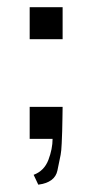

<svg xmlns="http://www.w3.org/2000/svg" viewBox="-20 -504 246 524"><path d="M61 -397V-484.4H150.9V-397ZM123.5 -125H61V-212.4H150.9Q150.9 -203.1 150.4 -180.7Q149.9 -158.2 149.7 -146Q149.4 -133.8 148.4 -112.8Q147.5 -91.8 145.5 -81.5Q143.6 -71.3 136.7 -38.6Q129.9 -5.9 84.5 0L71.8 -26.9Q100.6 -37.6 112.1 -67.6Q123.5 -97.7 123.5 -125Z"/></svg>

Font: Oswald-Light
Style: Light
Weight: 300
Designer: vernon adams
Foundry: vernon adams
Version: Version ; ttfautohint (v0.92.18-e454-dirty) -l 8 -r 50 -G 20